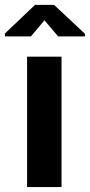

<svg xmlns="http://www.w3.org/2000/svg" viewBox="-55 -758 364 778"><path d="M194.3 0Q159.2 0 54.7 0Q54.7 -83 54.7 -330.1Q54.7 -379.9 54.7 -528.3Q89.8 -528.3 194.3 -528.3Q194.3 -396.5 194.3 0ZM289.1 -621.1Q289.1 -618.2 289.1 -610.4Q262.7 -610.4 180.7 -610.4Q167 -627 125 -675.8Q111.3 -659.2 70.3 -610.4Q43.9 -610.4 -35.2 -610.4Q-35.2 -613.3 -35.2 -622.1Q-4.9 -651.4 86.9 -738.3Q106.4 -738.3 164.1 -738.3Q195.3 -709 289.1 -621.1Z"/></svg>

Font: Noto Sans Hebrew DECATHLON 
Style: Bold
Weight: 400
Designer: Monotype Design Team
Version: Version 2.000;GOOG;noto-fonts:20170220:a8a215d2e889